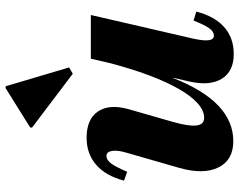

<svg xmlns="http://www.w3.org/2000/svg" viewBox="-105 -737 859 689"><g transform="rotate(-90 324.5 -392.5)"><path d="M162.4 15.2Q94.4 15.2 68.1 -38.3Q41.8 -91.8 66.6 -179L120.6 -366.6Q130.8 -400.4 127.4 -420.2Q124 -440 109.4 -440Q95.2 -440 82.7 -423.6Q70.2 -407.2 52.6 -365.8L20.8 -376.8Q38.2 -443 77.8 -477.1Q117.4 -511.2 174.8 -511.2Q241.4 -511.2 269 -470.4Q296.6 -429.6 277.2 -360.4L231.8 -202.4Q215.2 -144.2 218.7 -116.8Q222.2 -89.4 246.4 -89.4Q272 -89.4 298.1 -112.6Q324.2 -135.8 349.7 -180.2Q375.2 -224.6 398.9 -287.9Q422.6 -351.2 443.2 -430.4H496.4L482.6 -200.6H388.8Q304.6 15.2 162.4 15.2ZM475 16.8Q412.8 16.8 386.4 -26.1Q360 -69 376.4 -142L458.4 -496H615.2L530.2 -127.8Q522 -90.2 524.8 -72.3Q527.6 -54.4 541.2 -54.4Q555.4 -54.4 567.3 -70.7Q579.2 -87 595.2 -127.4L627.4 -117.6Q610.8 -52.4 572.1 -17.8Q533.4 16.8 475 16.8ZM404.4 -560.8 211.4 -706.8V-713.6L352.6 -801.8H359.4L427 -574Z"/></g></svg>

Font: Platypi Light
Style: Italic
Weight: 300
Italic angle: -13°
Designer: David Sargent
Foundry: Bolt Cutter Type
Version: Version 1.200